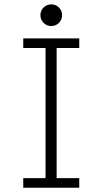

<svg xmlns="http://www.w3.org/2000/svg" viewBox="-20 -880 490 900"><path d="M220.5 -758Q199 -758 184.2 -772.8Q169.5 -787.5 169.5 -809Q169.5 -830 184.2 -844.8Q199 -859.5 220.5 -859.5Q241.5 -859.5 256.2 -844.8Q271 -830 271 -809Q271 -787.5 256.2 -772.8Q241.5 -758 220.5 -758ZM351.5 -655H245.5V-45H351.5V0H89V-45H193.5V-655H89V-700H351.5Z"/></svg>

Font: League Mono Condensed UltraLight
Style: Regular
Weight: 200
Width: 1
Designer: Tyler Finck
Foundry: The League of Moveable Type / Tyler Finck
Version: Version 2.210